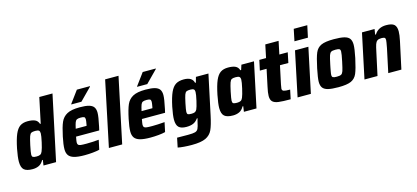

<svg xmlns="http://www.w3.org/2000/svg" viewBox="-71 -1330 4610 2121"><g transform="rotate(-15 2234.0 -269.0)"><path d="M21 -111Q21 -163 39 -256Q60 -359 84 -415Q108 -471 142 -494.5Q176 -518 230 -518Q282 -518 313 -504Q344 -490 355 -454H363L424 -743H575L417 0H273L282 -62H274Q252 -22 220 -7Q188 8 148 8Q80 8 50.5 -18Q21 -44 21 -111ZM293 -156Q305 -184 320.5 -254Q336 -324 336 -351Q336 -375 325 -384Q314 -393 284 -393Q252 -393 238 -385.5Q224 -378 214.5 -351Q205 -324 190 -255Q173 -173 173 -152Q173 -129 184.5 -122.5Q196 -116 227 -116Q255 -116 269.5 -124.5Q284 -133 293 -156Z M543 -113Q543 -164 562 -254Q584 -359 607 -411.5Q630 -464 679.5 -491Q729 -518 824 -518Q893 -518 931 -507Q969 -496 985 -472.5Q1001 -449 1001 -409Q1001 -365 977 -254L968 -215H703Q693 -163 693 -151Q693 -132 701 -123.5Q709 -115 729.5 -112.5Q750 -110 795 -110Q852 -110 936 -117L913 -9Q883 -1 835.5 3.5Q788 8 743 8Q667 8 623.5 -4.5Q580 -17 561.5 -43.5Q543 -70 543 -113ZM846 -300 849 -313Q857 -356 857 -371Q857 -392 846.5 -398.5Q836 -405 807 -405Q777 -405 763 -398Q749 -391 741 -370.5Q733 -350 722 -300ZM744 -572 745 -577 846 -714H996L995 -709L860 -572Z M1021 0 1177 -743H1330L1173 0Z M1296 -113Q1296 -164 1315 -254Q1337 -359 1360 -411.5Q1383 -464 1432.5 -491Q1482 -518 1577 -518Q1646 -518 1684 -507Q1722 -496 1738 -472.5Q1754 -449 1754 -409Q1754 -365 1730 -254L1721 -215H1456Q1446 -163 1446 -151Q1446 -132 1454 -123.5Q1462 -115 1482.5 -112.5Q1503 -110 1548 -110Q1605 -110 1689 -117L1666 -9Q1636 -1 1588.5 3.5Q1541 8 1496 8Q1420 8 1376.5 -4.5Q1333 -17 1314.5 -43.5Q1296 -70 1296 -113ZM1599 -300 1602 -313Q1610 -356 1610 -371Q1610 -392 1599.5 -398.5Q1589 -405 1560 -405Q1530 -405 1516 -398Q1502 -391 1494 -370.5Q1486 -350 1475 -300ZM1497 -572 1498 -577 1599 -714H1749L1748 -709L1613 -572Z M1756 192 1778 85Q1821 86 1903 86Q1961 86 1985 79Q2009 72 2020 50Q2031 28 2042 -27L2052 -64H2044Q2020 -30 1988 -16.5Q1956 -3 1910 -3Q1850 -3 1823 -28.5Q1796 -54 1796 -117Q1796 -165 1815 -260Q1837 -363 1862 -418Q1887 -473 1922.5 -495.5Q1958 -518 2015 -518Q2112 -518 2127 -449H2136L2153 -510H2296L2200 -59Q2177 50 2153 102Q2129 154 2075.5 179.5Q2022 205 1916 205Q1872 205 1827 201.5Q1782 198 1756 192ZM2063 -160Q2074 -183 2090 -252.5Q2106 -322 2106 -351Q2106 -373 2095 -381.5Q2084 -390 2057 -390Q2025 -390 2011.5 -383Q1998 -376 1989 -351Q1980 -326 1966 -260Q1950 -183 1950 -162Q1950 -141 1960.5 -135Q1971 -129 2001 -129Q2026 -129 2040 -135.5Q2054 -142 2063 -160Z M2312 -111Q2312 -158 2331 -256Q2352 -359 2376 -415Q2400 -471 2434 -494.5Q2468 -518 2522 -518Q2574 -518 2604.5 -504Q2635 -490 2646 -454H2655L2673 -510H2817L2709 0H2565L2574 -62H2566Q2544 -22 2512 -7Q2480 8 2440 8Q2372 8 2342 -18Q2312 -44 2312 -111ZM2585 -156Q2597 -184 2613 -254Q2629 -324 2629 -351Q2629 -375 2617.5 -384Q2606 -393 2576 -393Q2544 -393 2530 -385.5Q2516 -378 2506.5 -351Q2497 -324 2482 -255Q2465 -173 2465 -152Q2465 -129 2476 -122.5Q2487 -116 2518 -116Q2546 -116 2561 -124.5Q2576 -133 2585 -156Z M2874 -97Q2874 -135 2889 -201L2930 -394H2853L2878 -510H2955L2986 -658H3138L3107 -510H3203L3179 -394H3083L3039 -187Q3031 -147 3031 -139Q3031 -118 3049.5 -111.5Q3068 -105 3122 -105L3100 0Q3007 0 2962 -6Q2917 -12 2895.5 -32.5Q2874 -53 2874 -97Z M3306 -608 3334 -743H3489L3460 -608ZM3179 0 3286 -510H3439L3331 0Z M3449 -106Q3449 -148 3471 -255Q3496 -374 3517.5 -424.5Q3539 -475 3585.5 -496.5Q3632 -518 3731 -518Q3807 -518 3849.5 -507.5Q3892 -497 3910 -472.5Q3928 -448 3928 -403Q3928 -357 3907 -255Q3881 -135 3859.5 -85Q3838 -35 3791.5 -13.5Q3745 8 3646 8Q3569 8 3527 -2.5Q3485 -13 3467 -37.5Q3449 -62 3449 -106ZM3757 -255Q3775 -339 3775 -366Q3775 -388 3763.5 -394.5Q3752 -401 3719 -401Q3684 -401 3669.5 -392.5Q3655 -384 3646 -358Q3637 -332 3621 -255Q3621 -255 3614 -220Q3613 -213 3607.5 -185Q3602 -157 3602 -143Q3602 -122 3613.5 -115.5Q3625 -109 3658 -109Q3693 -109 3708 -117.5Q3723 -126 3732 -152.5Q3741 -179 3757 -255Z M4052 -510H4196L4186 -448H4195Q4239 -518 4329 -518Q4395 -518 4421 -494.5Q4447 -471 4447 -417Q4447 -376 4433 -311L4366 0H4216L4274 -272Q4288 -346 4288 -360Q4288 -381 4278 -387Q4268 -393 4242 -393Q4211 -393 4195 -381.5Q4179 -370 4170 -343.5Q4161 -317 4149 -258L4093 0H3944Z"/></g></svg>

Font: Saira Semi Condensed
Style: Bold Italic
Weight: 700
Width: 4
Italic angle: -12°
Designer: Hector Gatti with collaboration of the Omnibus-Type team
Foundry: Omnibus-Type
Version: Version 1.001; ttfautohint (v1.8)